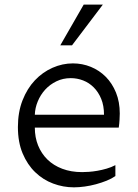

<svg xmlns="http://www.w3.org/2000/svg" viewBox="-20 -802 600 832"><path d="M480 -39.1Q463.9 -27.8 442.1 -19Q420.4 -10.3 396.2 -3.7Q372.1 2.9 347.2 6.3Q322.3 9.8 300.3 9.8Q253.9 9.8 210.2 -6.6Q166.5 -22.9 132.6 -55.7Q98.6 -88.4 78.1 -137.2Q57.6 -186 57.6 -251.5Q57.6 -315.9 77.6 -367.2Q97.7 -418.5 131.1 -453.9Q164.6 -489.3 207.5 -508.3Q250.5 -527.3 295.9 -527.3Q336.9 -527.3 373.8 -512.2Q410.6 -497.1 438.5 -469Q466.3 -440.9 482.7 -400.6Q499 -360.4 499 -310.1Q499 -299.8 498 -283Q497.1 -266.1 494.6 -249H130.9Q130.9 -207 145 -171.9Q159.2 -136.7 185.5 -110.8Q211.9 -85 250 -70.6Q288.1 -56.2 335.9 -56.2Q348.1 -56.2 365.5 -57.4Q382.8 -58.6 402.3 -62Q421.9 -65.4 442.1 -71.3Q462.4 -77.1 480 -86.4ZM430.7 -304.7Q430.7 -344.2 418.5 -373.8Q406.2 -403.3 386.2 -423.3Q366.2 -443.4 340.3 -453.4Q314.5 -463.4 286.6 -463.4Q252.9 -463.4 224.6 -449.7Q196.3 -436 175.8 -413.6Q155.3 -391.1 143.6 -362.5Q131.8 -334 130.9 -304.7ZM241.2 -605.5 342.8 -782.2H425.8L292 -605.5Z"/></svg>

Font: Proza Libre
Style: Light
Weight: 300
Designer: Jasper de Waard
Foundry: Jasper de Waard
Version: Version 1.000; ttfautohint (v1.4.1.8-43bc)